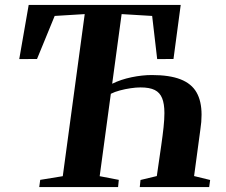

<svg xmlns="http://www.w3.org/2000/svg" viewBox="-20 -763 920 783"><path d="M140 0 144 -29.5 236 -44.5 325.5 -705.5 203 -698 131 -522.5 58.5 -522 97 -743H717L687.5 -522.5L621 -522L600.5 -698L476 -705.5L437.5 -421.5Q473 -439 516.5 -448Q560 -457 599 -457Q671.5 -457 716.2 -439.5Q761 -422 781.5 -386.2Q802 -350.5 802 -295Q802 -281 800.8 -265.5Q799.5 -250 797 -234L771.5 -45L837 -29L833 0H550L553 -29L619.5 -45L637.5 -169.5Q643.5 -211 647 -243.8Q650.5 -276.5 650.5 -302Q650.5 -339.5 641.2 -362.5Q632 -385.5 611 -396Q590 -406.5 553 -406.5Q535 -406.5 512.8 -403.2Q490.5 -400 469 -394.2Q447.5 -388.5 432 -380.5L386.5 -44.5L464.5 -29.5L461.5 0Z"/></svg>

Font: Merriweather 96pt
Style: Bold Italic
Weight: 700
Italic angle: -7.8°
Version: Version 2.101